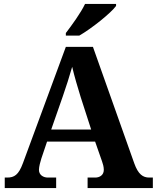

<svg xmlns="http://www.w3.org/2000/svg" viewBox="-20 -951 793 971"><path d="M313 -784V-771H381C444 -807 542 -886 567 -921V-931H410C389 -886 342 -822 313 -784ZM4 0H264V-53H222C199 -53 177 -66 177 -92C177 -108 184 -133 189 -149L218 -235H461L496 -135C500 -124 505 -108 505 -92C505 -64 482 -53 462 -53H423V0H753V-53H735C703 -53 679 -69 659 -125L450 -714H313L96 -126C74 -66 52 -53 16 -53H4ZM239 -296 298 -465C314 -511 333 -570 345 -613C356 -566 374 -505 388 -460L441 -296Z"/></svg>

Font: Noto Serif NP Hmong
Style: Bold
Weight: 700
Designer: Dalton Maag Ltd
Foundry: Dalton Maag Ltd
Version: Version 1.001